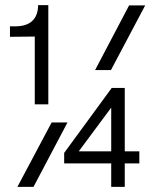

<svg xmlns="http://www.w3.org/2000/svg" viewBox="-20 -731 640 751"><path d="M116 -323V-588L19 -587V-628H40Q84 -628 106.5 -649.5Q129 -671 129 -711H169V-323ZM352 -457 485 -710H548L414 -457ZM48 0 182 -252H244L111 0ZM415 0V-92H231V-133L417 -387H468V-139H525V-92H468V0ZM288 -139H415V-310Z"/></svg>

Font: Geist Mono Light
Style: Regular
Weight: 300
Monospace: yes
Designer: Basement.studio, Andrés Briganti, Mateo Zaragoza
Foundry: Basement.studio, Vercel, Andrés Briganti, Guido Ferreyra, Mateo Zaragoza
Version: Version 1.500; ttfautohint (v1.8.4.7-5d5b)